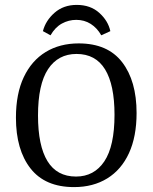

<svg xmlns="http://www.w3.org/2000/svg" viewBox="-20 -755 623 783"><path d="M282 8Q164 8 104.5 -68Q45 -144 45 -275Q45 -373 77 -440.5Q109 -508 166.5 -543Q224 -578 301 -578Q419 -578 478 -501.5Q537 -425 537 -294Q537 -198 506 -130.5Q475 -63 417.5 -27.5Q360 8 282 8ZM292 -535Q217 -535 176 -473Q135 -411 135 -284Q135 -161 173.5 -98Q212 -35 290 -35Q364 -35 405.5 -97Q447 -159 447 -287Q447 -409 408.5 -472Q370 -535 292 -535ZM293 -735Q349 -735 385 -702.5Q421 -670 430 -628L393 -611Q376 -641 350 -657.5Q324 -674 291 -674Q260 -674 232.5 -659Q205 -644 186 -611L155 -628Q166 -671 202.5 -703Q239 -735 293 -735Z"/></svg>

Font: Yrsa
Style: Regular
Weight: 400
Designer: Anna Giedrys (Yrsa+Rasa design), David Brezina (Yrsa art-direction, Rasa art-direction, design)
Foundry: Rosetta Type Foundry
Version: Version 2.004